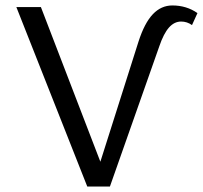

<svg xmlns="http://www.w3.org/2000/svg" viewBox="-20 -684 744 704"><path d="M704 -636 684 -592Q666 -605 644 -605Q619 -605 599.5 -583Q580 -561 564 -514L383 0H300L40 -658H130L348 -91L488 -532Q510 -600 540.5 -632Q571 -664 612 -664Q664 -664 704 -636Z"/></svg>

Font: Ysabeau Infant Medium
Style: Regular
Weight: 500
Designer: Christian Thalmann (Catharsis Fonts)
Version: Version 0.003